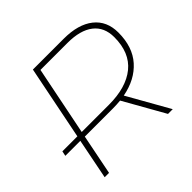

<svg xmlns="http://www.w3.org/2000/svg" viewBox="-171 -880 1059 1059"><g transform="rotate(-45 359.0 -350.0)"><path d="M76 0 123 -237H6L12 -266H129L216 -700H456Q569 -700 631.5 -650.5Q694 -601 694 -511Q694 -399 634 -331.5Q574 -264 469 -244L607 0H570L435 -239Q406 -236 375 -236H157L110 0ZM330 -266H374Q510 -266 585 -327Q660 -388 660 -509Q660 -587 607 -628Q554 -669 455 -669H244L163 -266Z"/></g></svg>

Font: Montserrat ExtraLight
Style: Italic
Weight: 200
Italic angle: -11.3°
Designer: Julieta Ulanovsky
Foundry: Julieta Ulanovsky
Version: Version 9.000; ttfautohint (v1.8.4.7-5d5b)